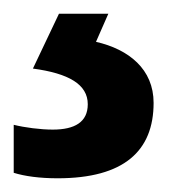

<svg xmlns="http://www.w3.org/2000/svg" viewBox="-26 -20 246 280"><path d="M198 130C198 81 162 52 114 41L132 0H60L22 80C74 87 102 103 102 132C102 158 83 169 51 169C33 169 10 166 -6 162V232C10 237 32 240 58 240C155 240 198 200 198 130Z"/></svg>

Font: Noto Sans Armenian SemiCondensed SemiBold
Style: Regular
Weight: 600
Width: 4
Designer: Monotype Design Team
Foundry: Monotype Imaging Inc.
Version: Version 2.008